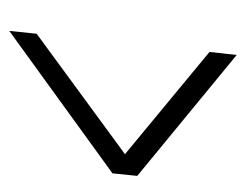

<svg xmlns="http://www.w3.org/2000/svg" viewBox="-76 -510 510 397"><g transform="rotate(90 178.5 -312.0)"><path d="M44.4 -76.7 50.3 -133.3 299.3 -315.9 87.9 -490.7 94.2 -546.9 344.2 -341.3 338.9 -290Z"/></g></svg>

Font: Oswald
Style: Extra-Light
Weight: 200
Designer: Vernon Adams
Foundry: Vernon Adams
Version: 3.0; ttfautohint (v0.94.23-7a4d-dirty) -l 8 -r 50 -G 200 -x 